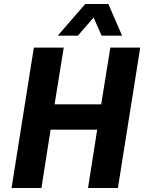

<svg xmlns="http://www.w3.org/2000/svg" viewBox="-20 -944 731 964"><path d="M38 0 150 -705H300L254 -420H488L534 -705H684L572 0H422L468 -293H234L188 0ZM270 -765 408 -924H524L593 -765H490L450 -856L371 -765Z"/></svg>

Font: Nunito Sans 7pt Condensed ExtraBold
Style: Italic
Weight: 800
Width: 3
Italic angle: -9°
Designer: Vernon Adams
Foundry: Vernon Adams
Version: Version 3.101;gftools[0.9.27]